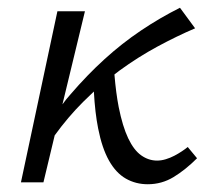

<svg xmlns="http://www.w3.org/2000/svg" viewBox="-20 -470 542 495"><path d="M361 5Q330 5 304.5 -9.5Q279 -24 261 -56Q243 -88 233 -139Q225 -179 222 -234Q208 -221 194 -207Q155 -168 121 -121L92 0H34L128 -441H199L141 -201Q151 -215 162 -227Q204 -276 249 -317Q294 -358 343 -391Q392 -424 444 -450L483 -397Q436 -377 386 -350Q336 -323 288 -288Q281 -283 275 -278Q279 -230 286 -194Q296 -144 310.5 -113.5Q325 -83 344 -69.5Q363 -56 385 -56Q396 -56 407.5 -59.5Q419 -63 429.5 -68.5Q440 -74 449 -80Q458 -86 464 -91L488 -62Q458 -32 427.5 -13.5Q397 5 361 5Z"/></svg>

Font: Isabella Sans
Style: Italic
Weight: 400
Italic angle: -12°
Designer: Christian Thalmann (Catharsis Fonts), Cristiano Sobral
Foundry: The Isabella Sans Project Authors
Version: Version 2.026; ttfautohint (v1.8.4.7-5d5b-dirty)